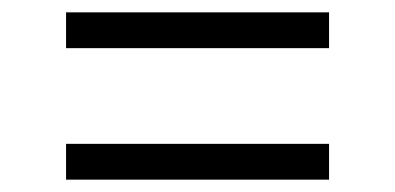

<svg xmlns="http://www.w3.org/2000/svg" viewBox="-20 -486 640 311"><path d="M87 -408V-466H513V-408ZM87 -195V-253H513V-195Z"/></svg>

Font: Source Code Pro
Style: Italic
Weight: 400
Italic angle: -11°
Monospace: yes
Designer: Paul D. Hunt, Teo Tuominen
Foundry: Adobe Systems Incorporated
Version: Version 1.050;PS 1.000;hotconv 16.6.51;makeotf.lib2.5.65220